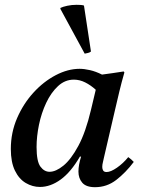

<svg xmlns="http://www.w3.org/2000/svg" viewBox="-20 -766 591 798"><path d="M146 11Q115 11 87 -5.5Q59 -22 42 -57Q25 -92 25 -147Q25 -215 51 -275Q77 -335 119 -381Q161 -427 211.5 -453.5Q262 -480 311 -480Q330 -480 354 -474.5Q378 -469 404 -456Q425 -459 447.5 -462Q470 -465 494 -469L497 -465Q485 -423 476 -385.5Q467 -348 458 -309L412 -111Q411 -104 408 -93Q405 -82 405 -72Q405 -63 409 -57Q413 -51 423 -51Q440 -51 466 -69Q492 -87 513 -113Q526 -104 536 -93Q502 -48 463 -18Q424 12 375 12Q338 12 322 -6.5Q306 -25 306 -53Q306 -80 317 -115H312Q275 -51 232.5 -20Q190 11 146 11ZM378 -393Q357 -412 334 -423.5Q311 -435 287 -435Q250 -435 221 -408Q192 -381 172 -338.5Q152 -296 142 -247.5Q132 -199 132 -155Q132 -95 148 -73.5Q164 -52 186 -52Q212 -52 243.5 -77.5Q275 -103 305.5 -159.5Q336 -216 358 -309ZM231 -729V-733Q241 -738 259.5 -742Q278 -746 298 -746Q306 -746 314.5 -745.5Q323 -745 329 -743L358 -552Q354 -548 346 -546Q338 -544 332 -543Z"/></svg>

Font: Tiro Bangla
Style: Italic
Weight: 400
Italic angle: -11°
Designer: Bangla: John Hudson & Fiona Ross, assisted by Neelakash Kshetrimayum. Latin: John Hudson with Paul Hanslow, assisted by 
Foundry: Tiro Typeworks Ltd.
Version: Version 1.60